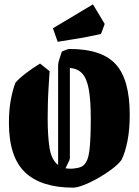

<svg xmlns="http://www.w3.org/2000/svg" viewBox="-20 -850 637 882"><path d="M208 -523Q206 -492 203.5 -453.5Q201 -415 200 -377Q199 -339 199 -307Q199 -226 207.5 -171Q216 -116 247 -92V-551Q247 -559 252 -576Q257 -593 264 -613Q272 -617 282.5 -621Q293 -625 301 -625Q448 -625 512 -554.5Q576 -484 576 -323Q576 -255 565.5 -202Q555 -149 538 -115Q522 -94 492.5 -72Q463 -50 428.5 -30.5Q394 -11 363.5 0.5Q333 12 316 12Q169 12 95 -58.5Q21 -129 21 -286Q21 -344 29.5 -390.5Q38 -437 51 -470Q67 -489 97.5 -512.5Q128 -536 164 -558ZM301 -123Q301 -118 295 -106Q289 -94 281 -77Q292 -75 305 -75Q318 -75 336 -78.5Q354 -82 364 -91Q385 -109 391 -160.5Q397 -212 397 -304Q397 -389 388 -439Q379 -489 358 -512Q337 -535 301 -538ZM245 -658 223 -720 407 -830 461 -740 444 -694Q418 -688 382 -681Q346 -674 310 -668.5Q274 -663 245 -658Z"/></svg>

Font: Grenze Gotisch Black
Style: Regular
Weight: 900
Designer: Renata Polastri
Foundry: Omnibus-Type
Version: Version 1.001